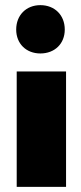

<svg xmlns="http://www.w3.org/2000/svg" viewBox="-20 -719 316 747"><path d="M237 -174V8H45V-174V-441H237ZM137 -511C82 -511 43 -549 43 -604C43 -660 82 -699 137 -699C193 -699 232 -660 232 -604C232 -549 193 -511 137 -511Z"/></svg>

Font: Radio Edit
Style: P3
Weight: 800
Version: Version 3.001;PS 003.001;hotconv 1.0.70;makeotf.lib2.5.58329